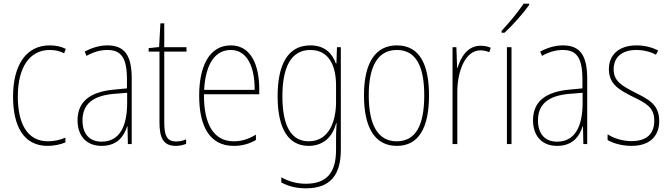

<svg xmlns="http://www.w3.org/2000/svg" viewBox="-20 -784 3646 1045"><path d="M239 10C274 10 311 2 336 -9V-35C307 -22 273 -15 241 -15C125 -15 77 -117 77 -258C77 -422 144 -512 251 -512C278 -512 305 -507 329 -494L338 -518C312 -531 284 -537 250 -537C126 -537 51 -435 51 -258C51 -97 109 10 239 10Z M564 -537C523 -537 479 -524 441 -503L451 -480C494 -504 531 -512 564 -512C639 -512 671 -471 671 -351V-303L598 -296C474 -284 402 -234 402 -129C402 -53 443 10 533 10C619 10 655 -43 672 -96H674L676 0H697V-356C697 -486 656 -537 564 -537ZM598 -273 672 -279V-220C671 -98 632 -13 533 -13C467 -13 429 -55 429 -129C429 -219 488 -263 598 -273Z M938 -14C887 -14 874 -49 874 -119V-503H995V-527H874V-657H853L846 -528L789 -522V-503H848V-120C848 -37 866 10 937 10C961 10 977 5 993 -1V-26C979 -19 959 -14 938 -14Z M1236 -537C1119 -537 1064 -423 1064 -263C1064 -97 1121 10 1252 10C1300 10 1338 -2 1373 -22V-51C1330 -26 1295 -15 1252 -15C1144 -15 1089 -106 1090 -271H1391V-298C1391 -424 1350 -537 1236 -537ZM1236 -512C1327 -512 1367 -417 1366 -295H1091C1099 -440 1153 -512 1236 -512Z M1669 -537C1546 -537 1491 -432 1491 -260C1491 -78 1553 10 1660 10C1740 10 1791 -40 1809 -113H1812C1809 -72 1809 -47 1809 -14V32C1809 156 1758 216 1645 216C1591 216 1550 202 1511 181V209C1548 229 1591 241 1645 241C1779 241 1835 167 1835 32V-527H1814L1811 -439H1808C1789 -491 1750 -537 1669 -537ZM1669 -512C1772 -512 1809 -424 1809 -319V-229C1809 -129 1774 -15 1660 -15C1567 -15 1517 -95 1517 -260C1517 -413 1561 -512 1669 -512Z M2315 -264C2315 -428 2267 -537 2140 -537C2022 -537 1961 -440 1961 -265C1961 -88 2021 10 2140 10C2258 10 2315 -87 2315 -264ZM1987 -265C1987 -423 2036 -512 2140 -512C2250 -512 2289 -413 2289 -265C2289 -102 2243 -15 2139 -15C2035 -15 1987 -107 1987 -265Z M2595 -535C2523 -535 2487 -470 2470 -414H2468L2464 -527H2443V0H2469V-283C2469 -394 2511 -510 2595 -510C2614 -510 2630 -505 2643 -500L2651 -524C2634 -532 2614 -535 2595 -535Z M2860 -757V-764H2830C2797 -715 2755 -665 2710 -616V-606H2726C2769 -645 2826 -709 2860 -757ZM2764 0V-527H2739V0Z M3043 -537C3002 -537 2958 -524 2920 -503L2930 -480C2973 -504 3010 -512 3043 -512C3118 -512 3150 -471 3150 -351V-303L3077 -296C2953 -284 2881 -234 2881 -129C2881 -53 2922 10 3012 10C3098 10 3134 -43 3151 -96H3153L3155 0H3176V-356C3176 -486 3135 -537 3043 -537ZM3077 -273 3151 -279V-220C3150 -98 3111 -13 3012 -13C2946 -13 2908 -55 2908 -129C2908 -219 2967 -263 3077 -273Z M3568 -126C3568 -218 3506 -245 3433 -282C3364 -318 3320 -342 3320 -407C3320 -476 3369 -512 3443 -512C3482 -512 3523 -502 3550 -486L3562 -509C3531 -526 3489 -537 3444 -537C3345 -537 3294 -482 3294 -408C3294 -324 3352 -294 3427 -256C3495 -223 3541 -200 3541 -128C3541 -57 3502 -16 3417 -16C3369 -16 3323 -30 3287 -53V-22C3314 -6 3361 10 3417 10C3518 10 3568 -44 3568 -126Z"/></svg>

Font: Noto Sans Kannada Condensed Thin
Style: Regular
Weight: 100
Width: 3
Designer: Jelle Bosma - Monotype Design Team
Foundry: Monotype Imaging Inc.
Version: Version 2.005